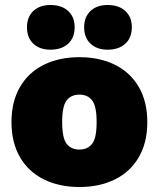

<svg xmlns="http://www.w3.org/2000/svg" viewBox="-20 -739 636 769"><path d="M298 -510Q379 -510 440.5 -479.5Q502 -449 536 -390.5Q570 -332 570 -250Q570 -168 536 -109.5Q502 -51 440.5 -20.5Q379 10 298 10Q217 10 155.5 -20.5Q94 -51 60 -109.5Q26 -168 26 -250Q26 -332 60 -390.5Q94 -449 155.5 -479.5Q217 -510 298 -510ZM298 -360Q265 -360 247 -337Q229 -314 229 -250Q229 -186 247 -163Q265 -140 298 -140Q331 -140 349 -163Q367 -186 367 -250Q367 -314 349 -337Q331 -360 298 -360ZM182 -719Q227 -719 253 -695Q279 -671 279 -630Q279 -588 253 -564Q227 -540 182 -540Q139 -540 113.5 -564Q88 -588 88 -630Q88 -671 113.5 -695Q139 -719 182 -719ZM411 -719Q456 -719 482 -695Q508 -671 508 -630Q508 -588 482 -564Q456 -540 411 -540Q368 -540 342.5 -564Q317 -588 317 -630Q317 -671 342.5 -695Q368 -719 411 -719Z"/></svg>

Font: Prodigy Sans ExtraBold
Style: Regular
Weight: 800
Designer: Wei Huang
Foundry: Wei Huang
Version: Version 1.003; ttfautohint (v1.8.3)